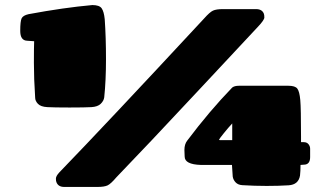

<svg xmlns="http://www.w3.org/2000/svg" viewBox="-20 -736 1306 759"><path d="M786 -662Q809 -688 822 -694Q835 -700 861 -700H992Q1016 -700 1023 -682Q1025 -677 1025 -667Q1025 -657 1000 -630.5Q975 -604 765.5 -379.5Q556 -155 440 -35Q418 -9 405 -3Q392 3 365 3H234Q210 3 203 -16Q201 -20 201 -30Q201 -40 215 -55Q397 -243 786 -662ZM1181 -85 1168 -84Q1168 -59 1166 -42Q1160 -6 1121 -3.5Q1082 -1 1034 -1Q986 -1 938 -4Q921 -5 911.5 -15Q902 -25 900 -38Q897 -80 897 -84H774Q710 -86 710 -117L709 -143Q709 -166 720 -180Q808 -297 898 -390Q907 -397 925 -397H1120Q1147 -397 1155.5 -385.5Q1164 -374 1167 -341Q1170 -308 1170 -196V-174H1181Q1193 -174 1199.5 -166Q1206 -158 1206 -148V-115Q1206 -85 1181 -85ZM345 -716Q373 -716 382 -703Q391 -690 394 -660Q399 -588 399 -502.5Q399 -417 392 -351Q390 -337 378 -325.5Q366 -314 341.5 -312.5Q317 -311 255 -311Q193 -311 167 -312.5Q141 -314 130 -325.5Q119 -337 119 -350Q114 -425 114 -487.5Q114 -550 115 -573L87 -575Q60 -576 60 -614Q60 -652 65.5 -663.5Q71 -675 93 -680Q233 -706 345 -716ZM898 -248Q883 -232 864.5 -209Q846 -186 846 -184Q846 -182 850 -182H898Z"/></svg>

Font: Chango
Style: Regular
Weight: 400
Designer: Manuel Lupez
Foundry: Fontstage
Version: Version 1.001